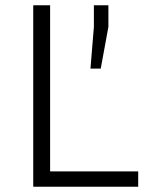

<svg xmlns="http://www.w3.org/2000/svg" viewBox="-20 -708 577 728"><path d="M106 0V-688H170V-58H504V0ZM323 -448 336 -606V-688H391V-606L362 -448Z"/></svg>

Font: Saira Thin Light
Style: Regular
Weight: 300
Version: Version 1.101